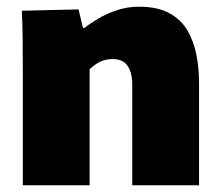

<svg xmlns="http://www.w3.org/2000/svg" viewBox="-20 -552 662 572"><path d="M48 -337Q48 -389 47.5 -435Q47 -481 45 -520L214 -524L227 -469H232Q248 -482 272.5 -496.5Q297 -511 328 -521.5Q359 -532 395 -532Q449 -532 484 -513Q519 -494 538 -462Q557 -430 565 -389Q573 -348 573 -304V0H374V-300Q374 -318 370.5 -332Q367 -346 360 -356Q353 -366 342 -371Q331 -376 316 -376Q301 -376 288.5 -372Q276 -368 266 -361Q256 -354 247 -346V0H48Z"/></svg>

Font: Murecho Thin Black
Style: Regular
Weight: 900
Version: Version 1.010